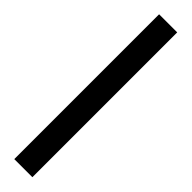

<svg xmlns="http://www.w3.org/2000/svg" viewBox="13 -87 375 375"><g transform="rotate(-45 200.0 100.0)"><path d="M400 125H0V75H400Z"/></g></svg>

Font: FFF_Magyar-Nemzet Bold
Style: Regular
Weight: 700
Width: 2
Designer: bBox Type GmbH
Foundry: bBox Type GmbH
Version: Version 0.004